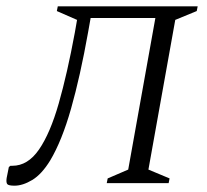

<svg xmlns="http://www.w3.org/2000/svg" viewBox="-29 -580 656 608"><path d="M309 0 312 -15 377 -43 463 -523H258L250 -478Q225 -338 196 -236Q167 -134 130 -72Q103 -28 73 -10Q43 8 17 8Q-2 8 -6 3Q-10 -2 -8 -16L-1 -51L4 -55H10Q59 -55 94.5 -106.5Q130 -158 157 -252.5Q184 -347 208 -477L215 -517L151 -545L154 -560H597L594 -545L526 -517L441 -43L508 -15L505 0Z"/></svg>

Font: Spectral SC Light
Style: Italic
Weight: 300
Italic angle: -10°
Designer: Jean-Baptiste Levee
Foundry: Production Type
Version: Version 2.001